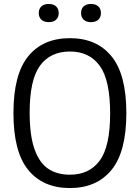

<svg xmlns="http://www.w3.org/2000/svg" viewBox="-20 -942 707 971"><path d="M48 -370Q48 -566 122.8 -657.5Q197.5 -749 333.5 -749Q469 -749 544 -657.2Q619 -565.5 619 -370Q619 -174.5 544 -82.8Q469 9 333.5 9Q197.5 9 122.8 -82.5Q48 -174 48 -370ZM537 -367.5Q537 -537 484.5 -609.2Q432 -681.5 333.5 -681.5Q235 -681.5 182.5 -610.2Q130 -539 130 -372.5Q130 -257 154.5 -187.8Q179 -118.5 223.8 -88.5Q268.5 -58.5 333.5 -58.5Q432 -58.5 484.5 -130Q537 -201.5 537 -367.5ZM176 -876Q176 -897.5 189.5 -909.8Q203 -922 226.5 -922Q250 -922 263.5 -909.8Q277 -897.5 277 -876Q277 -854.5 263.5 -842.2Q250 -830 226.5 -830Q203 -830 189.5 -842.2Q176 -854.5 176 -876ZM390 -876Q390 -897.5 403.2 -909.8Q416.5 -922 440 -922Q463.5 -922 477 -909.8Q490.5 -897.5 490.5 -876Q490.5 -854.5 477 -842.2Q463.5 -830 440 -830Q416.5 -830 403.2 -842.2Q390 -854.5 390 -876Z"/></svg>

Font: Encode Sans Semi Condensed
Style: Regular
Weight: 400
Width: 4
Designer: Multiple Designers
Foundry: Impallari Type
Version: Version 2.000